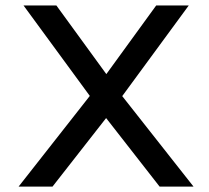

<svg xmlns="http://www.w3.org/2000/svg" viewBox="-20 -690 772 710"><path d="M174.2 0 372.4 -253.4 570.2 0H695.6L432 -334.6L678.1 -669.9H557.7L373.2 -416L188.4 -669.9H66.9L312.1 -335.3L48.8 0Z"/></svg>

Font: SaysetthaMai Thin
Style: Regular
Weight: 100
Designer: John M. Durdin
Foundry: Lao Script for Windows
Version: Version 1.101